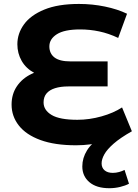

<svg xmlns="http://www.w3.org/2000/svg" viewBox="-20 -732 707 983"><path d="M539.5 231.6Q474.2 231.6 437.8 200.8Q401.4 170 401.4 120Q401.4 76.6 425.7 37.6Q449.9 -1.4 501.3 -32.4L512.2 -6.1Q478.6 2.2 442.9 7Q407.3 11.8 369.5 11.8Q260.5 11.8 187.2 -15Q113.8 -41.8 76.6 -89.2Q39.3 -136.6 39.3 -196.6Q39.3 -250.4 66.8 -290.8Q94.3 -331.2 142.2 -353.9Q190.2 -376.6 250.3 -376.6L255.3 -336.6Q197 -336.6 155 -359.1Q113.1 -381.6 91 -420.2Q68.9 -458.8 68.9 -505.2Q68.9 -560.4 102.8 -607.2Q136.6 -654 206.8 -682.9Q276.9 -711.8 384.1 -711.8Q452.8 -711.8 517.4 -698.4Q582 -685 630.4 -661.6L585.1 -537.8Q536.9 -560.8 488.6 -571Q440.3 -581.3 390.1 -581.3Q309.8 -581.3 271.2 -556.8Q232.7 -532.3 232.7 -494.5Q232.7 -458 259 -437.8Q285.4 -417.7 339.9 -417.7H531V-289.5H329.9Q290.3 -289.5 261.8 -280.5Q233.3 -271.5 218.2 -253.5Q203.1 -235.4 203.1 -207.7Q203.1 -168.1 244.2 -143.4Q285.4 -118.7 376.1 -118.7Q437.7 -118.7 499.5 -136.1Q561.3 -153.4 604.9 -182L655.2 -59.9Q595.6 -26.2 561.8 3.5Q528 33.2 514.1 58.3Q500.2 83.4 500.2 104.3Q500.2 126.9 515.4 140Q530.7 153.1 557.5 153.1Q573.8 153.1 590 148.6Q606.1 144.1 617.7 137.9L640.4 208.6Q621.8 218.6 594.9 225.1Q567.9 231.6 539.5 231.6Z"/></svg>

Font: Montserrat Alternates Thin
Style: Regular
Weight: 100
Designer: Julieta Ulanovsky
Foundry: Julieta Ulanovsky
Version: Version 9.000